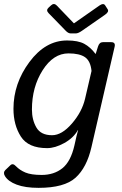

<svg xmlns="http://www.w3.org/2000/svg" viewBox="-32 -720 599 944"><path d="M206.5 -655.8Q192.9 -669.9 207 -682.6L219.2 -693.8Q233.4 -707 247.1 -692.9L331.1 -605.5H332L457 -692.9Q476.6 -706.5 484.9 -693.8L497.1 -674.8Q505.4 -662.1 484.9 -647.9L370.6 -568.4Q352.5 -555.7 340.3 -555.7H315.9Q303.7 -555.7 291.5 -568.4ZM34.2 -185.1Q34.2 -309.6 112.8 -415.3Q191.4 -521 297.9 -521Q352.1 -521 382.3 -504.6Q412.6 -488.3 437.5 -455.1H438.5L449.7 -490.7Q456.5 -512.7 473.6 -512.7H514.6Q536.6 -512.7 531.7 -490.7L417.5 3.9Q394.5 104 339.4 153.8Q284.2 203.6 157.7 203.6Q91.8 203.6 49.8 187.7Q7.8 171.9 -7.8 145.5Q-18.1 128.4 -5.9 116.2L18.6 92.8Q30.8 80.6 45.9 96.7Q64.5 116.2 92.8 128.2Q121.1 140.1 172.9 140.1Q233.4 140.1 274.7 107.2Q315.9 74.2 334 -5.4L344.2 -50.8Q347.2 -64 352.1 -80.6H351.1Q329.6 -42 284.2 -16.8Q238.8 8.3 199.7 8.3Q106.9 8.3 70.6 -48.6Q34.2 -105.5 34.2 -185.1ZM125 -181.6Q125 -130.9 147 -93Q168.9 -55.2 224.1 -55.2Q272 -55.2 321.5 -112.5Q371.1 -169.9 386.2 -234.4L418 -371.1Q413.1 -419.9 386.2 -438.7Q359.4 -457.5 304.7 -457.5Q230.5 -457.5 177.7 -374.8Q125 -292 125 -181.6Z"/></svg>

Font: Istok
Style: Italic
Weight: 500
Italic angle: -13°
Designer: Andrey V. Panov
Foundry: Andrey V. Panov
Version: Version 1.0.3